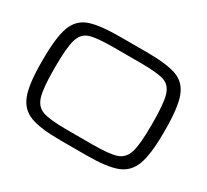

<svg xmlns="http://www.w3.org/2000/svg" viewBox="-152 -1003 1352 1255"><g transform="rotate(30 523.5 -375.5)"><path d="M62.5 -365.2V-384.8Q62.5 -553.7 92 -632.8Q121.6 -711.9 195.8 -738.8Q270 -765.6 425.3 -765.6H622.1Q777.3 -765.6 851.6 -738.8Q925.8 -711.9 955.3 -632.8Q984.9 -553.7 984.9 -384.8V-365.2Q984.9 -200.7 955.1 -121.3Q925.3 -42 850.3 -13.2Q775.4 15.6 622.1 15.6H425.3Q272 15.6 197 -13.2Q122.1 -42 92.3 -121.3Q62.5 -200.7 62.5 -365.2ZM891.1 -365.2V-384.8Q891.1 -532.7 872.3 -592.3Q853.5 -651.9 802 -668.2Q750.5 -684.6 622.1 -684.6H425.3Q296.9 -684.6 245.4 -668.2Q193.8 -651.9 175 -592.3Q156.2 -532.7 156.2 -384.8V-365.2Q156.2 -221.7 175 -161.6Q193.8 -101.6 246.6 -83.5Q299.3 -65.4 425.3 -65.4H622.1Q748 -65.4 800.8 -83.5Q853.5 -101.6 872.3 -161.6Q891.1 -221.7 891.1 -365.2Z"/></g></svg>

Font: Gyrochrome
Style: Regular
Weight: 400
Designer: David Moles
Foundry: David Moles
Version: Version 1.005;Glyphs 3.2.3 (3260)